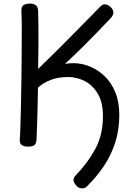

<svg xmlns="http://www.w3.org/2000/svg" viewBox="-20 -797 741 1067"><path d="M462 240Q450 251 432 249.5Q414 248 401 231Q387 213 388.5 200.5Q390 188 402 176Q468 108 510 30Q552 -48 552 -151Q552 -229 523 -277Q494 -325 450 -347Q406 -369 359 -369Q306 -369 265 -354Q224 -339 191 -310Q190 -244 188.5 -186Q187 -128 185.5 -85.5Q184 -43 183 -23Q182 2 170.5 10Q159 18 136 18Q114 18 101 9Q88 0 90 -25Q92 -46 93.5 -96Q95 -146 96.5 -213.5Q98 -281 99 -356Q100 -431 100.5 -504Q101 -577 101 -638Q101 -699 99 -737Q98 -761 111.5 -769Q125 -777 147 -777Q167 -777 179 -768Q191 -759 192 -735Q193 -703 193.5 -652Q194 -601 193.5 -540Q193 -479 192 -414Q247 -467 305.5 -525.5Q364 -584 423 -644Q482 -704 538 -761Q550 -773 561 -773Q573 -773 584 -766.5Q595 -760 602.5 -749Q610 -738 610 -726Q610 -713 596 -697Q559 -658 520.5 -618Q482 -578 438.5 -535Q395 -492 341 -442Q353 -444 365 -445Q377 -446 387 -446Q433 -446 478 -428Q523 -410 560.5 -374.5Q598 -339 620.5 -285Q643 -231 643 -159Q643 -76 620.5 -5.5Q598 65 557.5 125.5Q517 186 462 240Z"/></svg>

Font: Playpen Sans
Style: Regular
Weight: 400
Designer: Laura Meseguer, Veronika Burian, José Scaglione, Kostas Bartsokas, Vera Evstafieva, Tom Grace, Yorlmar Campos
Foundry: TypeTogether
Version: Version 2.000